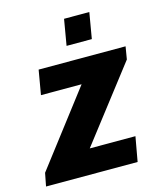

<svg xmlns="http://www.w3.org/2000/svg" viewBox="-133 -801 737 881"><g transform="rotate(-15 235.5 -361.0)"><path d="M-24 0 -12 -62 255 -411H62L82 -527H495L485 -467L215 -117H432L411 0ZM234 -599 255 -722H375L354 -599Z"/></g></svg>

Font: Archivo SemiCondensed ExtraBold
Style: Italic
Weight: 800
Width: 4
Italic angle: -10°
Designer: Hector Gatti
Foundry: Omnibus-Type
Version: Version 2.001